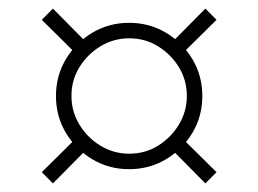

<svg xmlns="http://www.w3.org/2000/svg" viewBox="-20 -475 600 446"><path d="M280 -82Q233 -82 194.5 -105Q156 -128 133 -166.5Q110 -205 110 -252Q110 -299 133 -337.5Q156 -376 194.5 -399Q233 -422 280 -422Q327 -422 365.5 -399Q404 -376 427 -337.5Q450 -299 450 -252Q450 -205 427 -166.5Q404 -128 365.5 -105Q327 -82 280 -82ZM103 -49 77 -75 172 -169 197 -144ZM280 -118Q317 -118 347 -136.5Q377 -155 395.5 -185.5Q414 -216 414 -252Q414 -289 395.5 -319Q377 -349 347 -367.5Q317 -386 280 -386Q244 -386 213.5 -367.5Q183 -349 164.5 -319Q146 -289 146 -252Q146 -216 164.5 -185.5Q183 -155 213.5 -136.5Q244 -118 280 -118ZM172 -335 77 -429 103 -455 197 -360ZM457 -49 363 -144 388 -169 483 -75ZM388 -335 363 -360 457 -455 483 -429Z"/></svg>

Font: Cairo Play ExtraLight
Style: Regular
Weight: 250
Version: Version 3.119